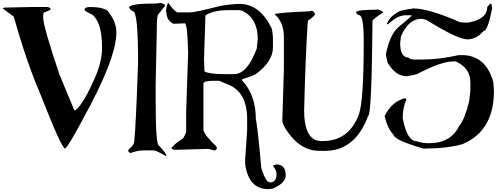

<svg xmlns="http://www.w3.org/2000/svg" viewBox="-20 -1023 3433 1322"><path d="M194.3 -974.6H301.8Q322.3 -974.6 329.1 -960.9Q329.1 -953.1 281.2 -936.5L277.3 -918.9V-901.4Q277.3 -843.8 388.7 -511.7L491.2 -264.6H500Q557.6 -309.6 642.6 -507.8Q682.6 -608.4 682.6 -693.4Q682.6 -870.1 614.3 -922.9Q566.4 -944.3 562.5 -954.1V-960.9Q568.4 -974.6 598.6 -974.6Q716.8 -974.6 734.4 -929.7Q781.2 -869.1 781.2 -797.9Q781.2 -617.2 543 -188.5Q455.1 -23.4 428.7 0Q404.3 0 261.7 -365.2Q158.2 -607.4 75.2 -908.2L0 -963.9V-967.8H7.8V-970.7Z M1086.9 -1002.9Q1108.4 -999 1118.2 -985.4L1067.4 -920.9Q1059.6 -899.4 1059.6 -827.1V-816.4L1051.8 -443.4V-332Q1051.8 -19.5 1075.2 -19.5Q1126 34.2 1126 51.8H1122.1Q1056.6 12.7 1040 12.7H965.8Q926.8 12.7 879.9 30.3Q869.1 30.3 860.4 12.7Q903.3 -28.3 903.3 -41Q915 -132.8 930.7 -593.8Q930.7 -945.3 895.5 -945.3Q878.9 -952.1 868.2 -970.7Q868.2 -999 1059.6 -999Z M1139.6 -1002.9Q1170.9 -956.1 1199.2 -937.5H1286.1Q1324.2 -937.5 1493.2 -981.4Q1578.1 -996.1 1628.9 -996.1Q1767.6 -996.1 1849.6 -830.1Q1859.4 -793 1859.4 -753.9V-696.3Q1859.4 -599.6 1741.2 -512.7Q1717.8 -499 1646.5 -476.6V-469.7Q1741.2 -369.1 1741.2 -207Q1754.9 -140.6 1779.3 135.7Q1811.5 232.4 1835.9 232.4H1849.6Q1883.8 223.6 1883.8 178.7V168Q1883.8 154.3 1859.4 117.2L1883.8 109.4Q1947.3 109.4 1947.3 185.5Q1947.3 236.3 1859.4 275.4L1828.1 279.3Q1691.4 279.3 1668 106.4V77.1L1681.6 -124V-204.1Q1681.6 -394.5 1542 -444.3L1489.3 -466.8H1454.1Q1380.9 -466.8 1380.9 -448.2V-127Q1388.7 -90.8 1471.7 -12.7V-4.9H1474.6Q1469.7 12.7 1454.1 12.7L1415 2L1181.6 8.8Q1160.2 2 1160.2 -4.9Q1194.3 -43 1241.2 -70.3Q1261.7 -106.4 1261.7 -117.2V-250L1275.4 -660.2Q1270.5 -862.3 1252 -862.3L1173.8 -859.4Q1126 -881.8 1126 -941.4H1122.1Q1129.9 -1002.9 1139.6 -1002.9ZM1394.5 -917 1384.8 -614.3 1387.7 -531.2Q1423.8 -512.7 1520.5 -512.7H1590.8Q1683.6 -512.7 1748 -689.5L1754.9 -753.9Q1754.9 -894.5 1650.4 -948.2L1628.9 -953.1H1552.7Q1448.2 -953.1 1394.5 -917Z M2574.2 -959Q2592.8 -959 2620.1 -938.5Q2555.7 -897.5 2544.9 -880.9Q2539.1 -224.6 2514.6 -224.6Q2425.8 15.6 2217.8 15.6H2179.7Q2044.9 15.6 1950.2 -129.9Q1923.8 -172.9 1923.8 -191.4L1934.6 -542V-769.5Q1934.6 -869.1 1871.1 -924.8Q1871.1 -934.6 2112.3 -945.3L2123 -949.2Q2141.6 -949.2 2149.4 -924.8Q2149.4 -916 2100.6 -880.9L2097.7 -857.4Q2082 -595.7 2074.2 -261.7Q2074.2 -84 2161.1 -55.7L2187.5 -51.8H2202.1Q2382.8 -51.8 2451.2 -235.4Q2484.4 -328.1 2484.4 -735.4Q2484.4 -918 2454.1 -918Q2438.5 -922.9 2431.6 -935.5V-938.5Q2431.6 -956.1 2574.2 -956.1Z M3356.4 -999Q3368.2 -999 3368.2 -961.9Q3337.9 -809.6 3309.6 -809.6Q3259.8 -752 3198.2 -752Q3129.9 -752 2915 -886.7L2885.7 -893.6H2881.8Q2792 -893.6 2740.2 -771.5L2735.4 -724.6Q2735.4 -627 2793.9 -627Q2793.9 -618.2 2827.1 -613.3H2898.4Q3001 -613.3 3139.6 -643.6H3160.2Q3325.2 -643.6 3377 -457L3380.9 -396.5Q3380.9 -121.1 3164.1 -30.3Q3054.7 0 2894.5 0Q2690.4 -60.5 2690.4 -94.7Q2650.4 -132.8 2627.9 -223.6Q2670.9 -307.6 2735.4 -335L2761.7 -345.7H2769.5Q2777.3 -345.7 2777.3 -335Q2752.9 -281.2 2752.9 -210Q2782.2 -50.8 2848.6 -50.8Q2885.7 -37.1 2927.7 -37.1H2935.5Q3085.9 -37.1 3143.6 -159.2Q3179.7 -200.2 3210.9 -328.1L3218.8 -403.3V-454.1Q3218.8 -554.7 3119.1 -599.6H3093.8Q3018.6 -599.6 2848.6 -511.7L2782.2 -498Q2702.1 -498 2648.4 -592.8L2636.7 -647.5Q2663.1 -780.3 2719.7 -833Q2815.4 -911.1 2815.4 -918H2773.4Q2716.8 -918 2652.3 -856.4H2644.5V-860.4Q2663.1 -909.2 2727.5 -944.3Q2752 -955.1 2827.1 -964.8Q2930.7 -964.8 3148.4 -870.1L3181.6 -867.2H3202.1Q3335 -890.6 3335 -975.6Z"/></svg>

Font: EG Dragon Caps 
Style: Regular
Weight: 400
Designer: Bill Roach / W.K. Roach
Version: Version 1.00 April 18, 2012, initial release